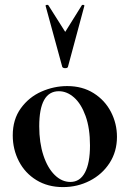

<svg xmlns="http://www.w3.org/2000/svg" viewBox="-20 -750 529 783"><path d="M32 -198Q32 -263 65 -308.5Q98 -354 149 -376.5Q200 -399 254 -399Q316 -399 362 -370Q408 -341 432.5 -293.5Q457 -246 457 -192Q457 -132 427 -85.5Q397 -39 346.5 -13Q296 13 237 13Q175 13 128.5 -15.5Q82 -44 57 -92.5Q32 -141 32 -198ZM347 -157Q347 -227 329 -277Q311 -327 282 -352.5Q253 -378 220 -378Q140 -378 140 -235Q140 -168 157 -116.5Q174 -65 203 -36.5Q232 -8 267 -8Q306 -8 326.5 -46.5Q347 -85 347 -157ZM177 -729 246 -620 314 -729Q316 -731 320.5 -730Q325 -729 324 -726L257 -477Q255 -472 246 -472Q237 -472 234 -477L166 -726Q165 -729 170 -730Q175 -731 177 -729Z"/></svg>

Font: Cormorant Infant
Style: Bold
Weight: 700
Designer: Christian Thalmann (Catharsis Fonts)
Foundry: Catharsis Fonts
Version: Version 4.000